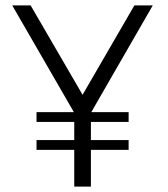

<svg xmlns="http://www.w3.org/2000/svg" viewBox="-20 -695 627 715"><path d="M116 -241H256.5V-173.5H116V-137H256.5V0H318.5V-137H459V-173.5H318.5V-241H459V-277.5H320L549 -675H480.5L287.5 -342L94 -675H25.5L255 -277.5H116Z"/></svg>

Font: Anybody Light
Style: Regular
Weight: 300
Designer: Tyler Finck
Foundry: Etcetera Type Company
Version: Version 1.111; ttfautohint (v1.8.4)